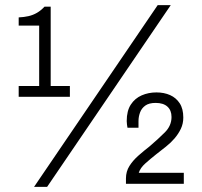

<svg xmlns="http://www.w3.org/2000/svg" viewBox="-20 -718 789 750"><path d="M113 12 596 -698H647L164 12ZM472 0V-21Q472 -48 485.5 -69.5Q499 -91 520.5 -110Q542 -129 564 -146Q598 -175 624 -201Q650 -227 650 -261Q650 -287 634 -301.5Q618 -316 588 -316Q562 -316 547.5 -305.5Q533 -295 527 -278.5Q521 -262 521 -245V-219H478Q477 -224 476 -231.5Q475 -239 475 -245Q475 -285 491 -309.5Q507 -334 533.5 -345.5Q560 -357 591 -357Q621 -357 644.5 -346.5Q668 -336 682 -314.5Q696 -293 696 -259Q696 -235 686.5 -215Q677 -195 662 -177.5Q647 -160 628 -145Q609 -130 591 -116Q567 -97 547.5 -79.5Q528 -62 522 -43H698V0ZM53 -340V-382H133V-618H53V-650Q74 -651 91.5 -655Q109 -659 124.5 -668Q140 -677 154 -692H178V-382H253V-340Z"/></svg>

Font: Archivo SemiCondensed ExtraLight
Style: Regular
Weight: 250
Width: 4
Designer: Hector Gatti
Foundry: Omnibus-Type
Version: Version 2.001